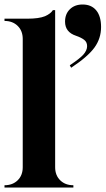

<svg xmlns="http://www.w3.org/2000/svg" viewBox="-20 -833 469 853"><path d="M296 -532 290 -543Q335 -573 350 -590Q367 -609 367 -628Q367 -646 354 -656Q341 -666 318 -674Q269 -690 269 -737Q269 -771 290.5 -792Q312 -813 347 -813Q386 -813 407.5 -787Q429 -761 429 -713Q429 -662 399.5 -621.5Q370 -581 296 -532ZM0 0V-10Q36 -10 58.5 -32Q81 -54 81 -90V-660Q81 -696 58.5 -718Q36 -740 0 -740V-750H102Q153 -750 180 -761Q205 -772 215 -788H225V-90Q225 -54 247.5 -32Q270 -10 306 -10V0Z"/></svg>

Font: Gloock
Style: Regular
Weight: 400
Designer: Duarte Pinto
Foundry: Duarte Pinto
Version: Version 1.000